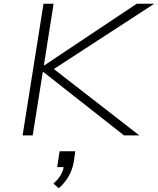

<svg xmlns="http://www.w3.org/2000/svg" viewBox="-20 -725 846 1028"><path d="M101 0 213 -705H267L215 -376H219L712 -705H806L260 -350L243 -375L726 0H644L213 -339H209L155 0ZM295 283 266 258Q290 237 304.5 213.5Q319 190 322 162L330 170H286L299 85H383L375 142Q367 185 347.5 219Q328 253 295 283Z"/></svg>

Font: Nunito Sans 7pt Expanded ExtraLight
Style: Italic
Weight: 250
Width: 7
Italic angle: -9°
Designer: Vernon Adams
Foundry: Vernon Adams
Version: Version 3.101;gftools[0.9.27]